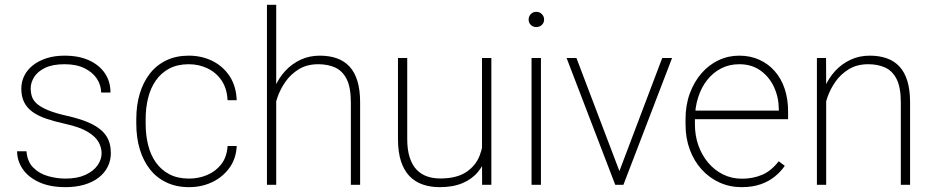

<svg xmlns="http://www.w3.org/2000/svg" viewBox="-20 -770 3891 800"><path d="M403.3 -131.3Q403.3 -154.8 390.9 -177.7Q378.4 -200.7 345.5 -220.7Q312.5 -240.7 250 -254.4Q205.6 -264.2 171.6 -275.9Q137.7 -287.6 114.7 -304.4Q91.8 -321.3 80.3 -344.7Q68.8 -368.2 68.8 -400.9Q68.8 -429.2 81.1 -454.1Q93.3 -479 116.9 -497.8Q140.6 -516.6 173.8 -527.3Q207 -538.1 249 -538.1Q309.1 -538.1 351.8 -518.3Q394.5 -498.5 417.5 -464.1Q440.4 -429.7 440.4 -384.3H401.4Q401.4 -415 383.8 -441.9Q366.2 -468.8 332.3 -485.6Q298.3 -502.4 249 -502.4Q199.2 -502.4 168 -487.3Q136.7 -472.2 122.3 -449Q107.9 -425.8 107.9 -401.9Q107.9 -382.8 113.5 -366.5Q119.1 -350.1 135.3 -336.4Q151.4 -322.8 181.6 -310.3Q211.9 -297.9 260.3 -287.1Q323.7 -272.9 363.8 -252.7Q403.8 -232.4 422.9 -203.4Q441.9 -174.3 441.9 -132.3Q441.9 -101.1 428.7 -75Q415.5 -48.8 390.9 -29.8Q366.2 -10.7 331.1 -0.5Q295.9 9.8 252.9 9.8Q188 9.8 142.8 -11Q97.7 -31.7 74.5 -65.9Q51.3 -100.1 51.3 -139.6H90.3Q93.8 -96.2 118.9 -71.3Q144 -46.4 180.4 -36.1Q216.8 -25.9 252.9 -25.9Q302.2 -25.9 335.7 -41.3Q369.1 -56.6 386.2 -80.8Q403.3 -105 403.3 -131.3Z M767.6 -25.9Q807.1 -25.9 842.5 -40.5Q877.9 -55.2 901.6 -85.2Q925.3 -115.2 928.2 -161.6H966.3Q963.9 -108.9 936 -70.6Q908.2 -32.2 864.3 -11.2Q820.3 9.8 767.6 9.8Q714.8 9.8 673.6 -9.8Q632.3 -29.3 604.5 -64.9Q576.7 -100.6 562.3 -148.7Q547.9 -196.8 547.9 -253.9V-274.4Q547.9 -331.5 562.3 -379.6Q576.7 -427.7 604.5 -463.4Q632.3 -499 673.1 -518.6Q713.9 -538.1 766.6 -538.1Q819.8 -538.1 864.3 -516.4Q908.7 -494.6 936.3 -453.4Q963.9 -412.1 966.3 -352.5H928.2Q925.8 -401.4 903.3 -434.6Q880.9 -467.8 844.7 -485.1Q808.6 -502.4 766.6 -502.4Q719.7 -502.4 685.5 -484.4Q651.4 -466.3 629.4 -434.8Q607.4 -403.3 597.2 -362.1Q586.9 -320.8 586.9 -274.4V-253.9Q586.9 -207 597.2 -165.8Q607.4 -124.5 629.4 -93.3Q651.4 -62 685.8 -43.9Q720.2 -25.9 767.6 -25.9Z M1130.9 -750V0H1092.3V-750ZM1123.5 -304.7 1104.5 -327.1Q1108.9 -369.1 1125.2 -407.2Q1141.6 -445.3 1168.7 -474.6Q1195.8 -503.9 1232.2 -521Q1268.6 -538.1 1312.5 -538.1Q1352.1 -538.1 1383.3 -527.1Q1414.6 -516.1 1436.3 -492.7Q1458 -469.2 1469.2 -432.4Q1480.5 -395.5 1480.5 -342.8V0H1441.9V-342.8Q1441.9 -405.3 1424.8 -439.7Q1407.7 -474.1 1377.2 -488.3Q1346.7 -502.4 1306.2 -502.4Q1259.3 -502.4 1225.3 -481.7Q1191.4 -460.9 1169.4 -429.4Q1147.5 -397.9 1136 -364.3Q1124.5 -330.6 1123.5 -304.7Z M1988.3 -122.1V-528.3H2027.3V0H1988.8ZM1995.1 -211.9 2020.5 -212.9Q2020.5 -164.6 2008.5 -124Q1996.6 -83.5 1971.4 -53.5Q1946.3 -23.4 1906.7 -6.8Q1867.2 9.8 1812 9.8Q1773.4 9.8 1741.5 -1.2Q1709.5 -12.2 1686.3 -36.1Q1663.1 -60.1 1650.6 -98.6Q1638.2 -137.2 1638.2 -191.9V-528.3H1676.8V-190.9Q1676.8 -145 1687.3 -113.3Q1697.8 -81.5 1716.3 -62.5Q1734.9 -43.5 1759.8 -34.9Q1784.7 -26.4 1814 -26.4Q1882.3 -26.4 1922.1 -52.7Q1961.9 -79.1 1978.5 -121.6Q1995.1 -164.1 1995.1 -211.9Z M2233.9 -528.3V0H2194.8V-528.3ZM2182.6 -688.5Q2182.6 -701.7 2191.7 -711.2Q2200.7 -720.7 2214.8 -720.7Q2228.5 -720.7 2237.8 -711.2Q2247.1 -701.7 2247.1 -688.5Q2247.1 -675.3 2237.8 -666.3Q2228.5 -657.2 2214.8 -657.2Q2200.7 -657.2 2191.7 -666.3Q2182.6 -675.3 2182.6 -688.5Z M2554.7 -41 2739.3 -528.3H2780.3L2577.6 0H2545.9ZM2381.8 -528.3 2567.4 -40 2575.7 0H2543.5L2340.8 -528.3Z M3070.3 9.8Q3020.5 9.8 2978 -9.5Q2935.5 -28.8 2903.8 -63.7Q2872.1 -98.6 2854.2 -146.5Q2836.4 -194.3 2836.4 -251.5V-272.9Q2836.4 -332 2854.2 -380.6Q2872.1 -429.2 2902.8 -464.6Q2933.6 -500 2973.9 -519Q3014.2 -538.1 3060.1 -538.1Q3106.4 -538.1 3144 -521Q3181.6 -503.9 3208.5 -473.1Q3235.4 -442.4 3249.5 -399.9Q3263.7 -357.4 3263.7 -306.2V-273.4H2860.8V-309.1H3225.1V-315.4Q3224.6 -365.2 3204.8 -407.7Q3185.1 -450.2 3148.4 -476.3Q3111.8 -502.4 3060.1 -502.4Q3018.6 -502.4 2984.6 -484.9Q2950.7 -467.3 2926.3 -436.3Q2901.9 -405.3 2888.7 -363.5Q2875.5 -321.8 2875.5 -272.9V-251.5Q2875.5 -204.6 2890.1 -163.6Q2904.8 -122.6 2931.2 -91.6Q2957.5 -60.5 2993.2 -43Q3028.8 -25.4 3071.3 -25.4Q3117.2 -25.4 3155.3 -41.5Q3193.4 -57.6 3224.6 -98.1L3250 -79.1Q3232.4 -53.7 3207.5 -33.7Q3182.6 -13.7 3148.7 -2Q3114.7 9.8 3070.3 9.8Z M3422.4 -415.5V0H3383.8V-528.3H3421.9ZM3415 -304.7 3396 -327.1Q3400.4 -369.1 3416.7 -407.2Q3433.1 -445.3 3460.2 -474.6Q3487.3 -503.9 3523.7 -521Q3560.1 -538.1 3604 -538.1Q3643.6 -538.1 3674.8 -527.1Q3706.1 -516.1 3727.8 -492.7Q3749.5 -469.2 3760.7 -432.4Q3772 -395.5 3772 -342.8V0H3733.4V-342.8Q3733.4 -405.3 3716.3 -439.7Q3699.2 -474.1 3668.7 -488.3Q3638.2 -502.4 3597.7 -502.4Q3550.8 -502.4 3516.8 -481.7Q3482.9 -460.9 3460.9 -429.4Q3439 -397.9 3427.5 -364.3Q3416 -330.6 3415 -304.7Z"/></svg>

Font: Roboto ExtraLight
Style: Regular
Weight: 250
Designer: Christian Robertson
Foundry: Google
Version: Version 3.009; 2024